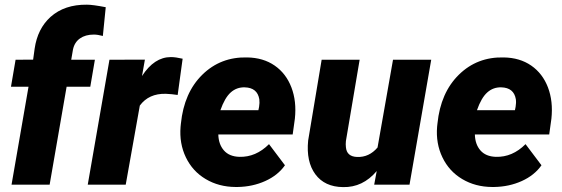

<svg xmlns="http://www.w3.org/2000/svg" viewBox="-20 -781 2378 812"><path d="M28.8 0 100.6 -414.1H26.4L45.9 -528.3L120.1 -528.8L126.5 -575.2Q138.7 -659.7 193.8 -709.5Q252.9 -762.2 347.7 -761.2Q372.1 -761.2 427.2 -750.5L415 -628.9Q392.6 -634.8 377 -634.8Q341.3 -634.8 318.1 -618.4Q294.9 -602.1 288.6 -571.3L281.2 -528.3H381.3L361.8 -414.1H261.7L189.9 0Z M731.4 -379.4Q705.6 -383.3 681.6 -384.3Q609.4 -386.2 571.3 -334.5L511.7 0H351.1L442.9 -528.3L592.8 -528.8L580.6 -459.5Q632.3 -539.6 702.6 -539.6Q722.7 -539.6 752.4 -532.7Z M976.1 9.8Q905.3 9.3 849.9 -23.7Q794.4 -56.6 766.1 -115.5Q737.8 -174.3 743.7 -245.1L745.1 -258.8Q758.3 -389.2 835.7 -465.1Q913.1 -541 1025.4 -538.1Q1093.3 -537.1 1141.6 -503.7Q1189.9 -470.2 1212.4 -411.4Q1234.9 -352.5 1227.1 -279.3L1217.8 -212.4H903.3Q904.3 -170.9 926.8 -145Q949.2 -119.1 992.2 -117.7Q1062 -115.7 1117.7 -171.4L1185.1 -82Q1155.3 -39.6 1101.8 -15.4Q1048.3 8.8 984.9 9.8ZM1015.1 -411.6Q981 -412.6 955.8 -390.1Q930.7 -367.7 912.1 -314.9H1072.8L1075.7 -329.1Q1078.6 -346.2 1076.7 -361.3Q1068.4 -410.2 1015.1 -411.6Z M1573.2 -57.6Q1514.2 12.2 1430.7 10.3Q1353 9.3 1313.7 -43.9Q1274.4 -97.2 1283.2 -186.5L1340.3 -528.3H1501L1442.9 -184.6Q1441.4 -170.4 1442.9 -158.7Q1446.3 -118.7 1490.2 -117.2Q1541 -115.2 1576.7 -157.2L1642.1 -528.3H1803.7L1711.9 0H1562.5Z M2061 9.8Q1990.2 9.3 1934.8 -23.7Q1879.4 -56.6 1851.1 -115.5Q1822.8 -174.3 1828.6 -245.1L1830.1 -258.8Q1843.3 -389.2 1920.7 -465.1Q1998 -541 2110.4 -538.1Q2178.2 -537.1 2226.6 -503.7Q2274.9 -470.2 2297.4 -411.4Q2319.8 -352.5 2312 -279.3L2302.7 -212.4H1988.3Q1989.3 -170.9 2011.7 -145Q2034.2 -119.1 2077.1 -117.7Q2147 -115.7 2202.6 -171.4L2270 -82Q2240.2 -39.6 2186.8 -15.4Q2133.3 8.8 2069.8 9.8ZM2100.1 -411.6Q2065.9 -412.6 2040.8 -390.1Q2015.6 -367.7 1997.1 -314.9H2157.7L2160.6 -329.1Q2163.6 -346.2 2161.6 -361.3Q2153.3 -410.2 2100.1 -411.6Z"/></svg>

Font: TypoPRO Roboto
Style: Italic
Weight: 900
Italic angle: -12°
Designer: Google
Version: Version 2.136; 2016